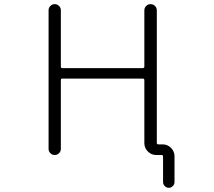

<svg xmlns="http://www.w3.org/2000/svg" viewBox="-20 -774 1040 932"><path d="M275.4 -724.6V-451.2Q275.4 -443.4 282.2 -443.4H672.9Q680.7 -443.4 680.7 -451.2V-723.6Q680.7 -736.3 689.5 -745.1Q698.2 -753.9 710.9 -753.9Q723.6 -753.9 732.4 -745.1Q741.2 -736.3 741.2 -723.6V-80.1Q741.2 -73.2 749 -73.2H769.5Q793 -73.2 810.1 -56.2Q827.1 -39.1 827.1 -15.6V109.4Q827.1 121.1 818.8 129.4Q810.5 137.7 799.3 137.7Q788.1 137.7 779.8 129.4Q771.5 121.1 771.5 109.4V-13.7Q771.5 -21.5 764.6 -21.5H738.3Q714.8 -21.5 697.8 -38.6Q680.7 -55.7 680.7 -79.1V-384.8Q680.7 -392.6 672.9 -392.6H282.2Q275.4 -392.6 275.4 -384.8V-50.8Q275.4 -39.1 266.6 -30.3Q257.8 -21.5 245.6 -21.5Q233.4 -21.5 224.6 -30.3Q215.8 -39.1 215.8 -50.8V-724.6Q215.8 -736.3 224.6 -745.1Q233.4 -753.9 245.6 -753.9Q257.8 -753.9 266.6 -745.1Q275.4 -736.3 275.4 -724.6Z"/></svg>

Font: Rounded Mgen+ 1mn light
Style: Regular
Weight: 200
Designer: [Source Han Sans]
Ryoko NISHIZUKA  (kana & ideographs); Paul D. Hunt (Latin, Greek & Cyrillic); Wenlong ZHANG  (bopomofo
Version: Version 1.059.20150602